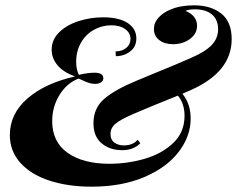

<svg xmlns="http://www.w3.org/2000/svg" viewBox="-20 -687 890 721"><path d="M850 -540Q850 -417 697 -349L665 -335Q696 -297 696 -242Q696 -175 650.5 -116Q605 -57 520.5 -21.5Q436 14 324 14Q236 14 166.5 -8.5Q97 -31 57 -75Q17 -119 17 -180Q17 -260 83.5 -317.5Q150 -375 262 -400Q217 -416 195.5 -442.5Q174 -469 174 -500Q174 -538 202 -565.5Q230 -593 274.5 -607.5Q319 -622 367 -622Q427 -622 459.5 -600.5Q492 -579 492 -543Q492 -511 468.5 -493.5Q445 -476 415 -476L414 -494Q438 -494 454 -507Q470 -520 470 -541Q470 -563 450.5 -577.5Q431 -592 398 -592Q363 -592 332.5 -575Q302 -558 284 -526.5Q266 -495 266 -455Q266 -427 276 -406Q311 -414 335 -414Q368 -414 368 -393Q368 -383 359 -377.5Q350 -372 337 -372Q320 -372 300 -381Q280 -390 275 -392Q231 -375 203.5 -330.5Q176 -286 176 -232Q176 -154 234 -113Q292 -72 391 -72Q458 -72 522.5 -90.5Q587 -109 630 -149.5Q673 -190 673 -252Q673 -298 648 -328L594 -306Q575 -299 483 -260Q434 -239 414.5 -223Q395 -207 395 -184Q395 -162 409.5 -151.5Q424 -141 445 -141Q479 -141 497 -162L507 -149Q481 -123 439 -123Q393 -123 362 -148.5Q331 -174 331 -224Q331 -281 371 -315.5Q411 -350 493 -384L558 -411Q649 -448 696 -469Q750 -492 774.5 -517.5Q799 -543 799 -577Q799 -613 776 -632.5Q753 -652 712 -652Q687 -652 677 -646Q720 -628 720 -590Q720 -560 693 -540.5Q666 -521 630 -521Q598 -521 578 -536.5Q558 -552 558 -578Q558 -602 575.5 -621Q593 -640 620 -651Q657 -667 709 -667Q772 -667 811 -636Q850 -605 850 -540Z"/></svg>

Font: Playfair Display SC
Style: Bold Italic
Weight: 700
Italic angle: -14°
Designer: Claus Eggers Sørensen
Foundry: Claus Eggers Sørensen
Version: Version 1.200; ttfautohint (v1.6)